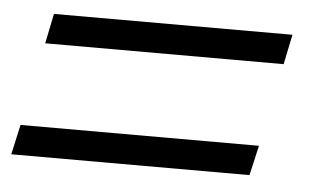

<svg xmlns="http://www.w3.org/2000/svg" viewBox="-60 -416 639 365"><g transform="rotate(5 259.0 -233.5)"><path d="M473.1 -313H18.1L29.8 -370.1H484.9ZM426.8 -97.2H-27.8L-15.1 -154.3H439.9Z"/></g></svg>

Font: Anonymous Pro
Style: Italic
Weight: 400
Italic angle: -12°
Monospace: yes
Designer: Mark Simonson
Version: Version 1.003